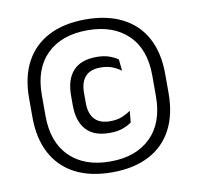

<svg xmlns="http://www.w3.org/2000/svg" viewBox="-75 -729 845 820"><g transform="rotate(-10 347.0 -319.5)"><path d="M347.5 12Q253.5 12 187.5 -22.2Q121.5 -56.5 86.8 -121.8Q52 -187 52 -279.5V-362Q52 -454 86.8 -518.5Q121.5 -583 187.5 -617Q253.5 -651 347.5 -651Q441 -651 507.2 -617Q573.5 -583 608 -518.5Q642.5 -454 642.5 -362V-279.5Q642.5 -187 608 -121.8Q573.5 -56.5 507.2 -22.2Q441 12 347.5 12ZM366 -155.5Q297.5 -155.5 264 -192.8Q230.5 -230 230.5 -299.5V-342Q230.5 -411 264.2 -448Q298 -485 366 -485Q398 -485 421.5 -476.5Q445 -468 458.5 -457.5L463.5 -408Q447 -420.5 425.8 -429Q404.5 -437.5 374.5 -437.5Q330 -437.5 308.5 -413.2Q287 -389 287 -343.5V-299.5Q287 -253.5 309.2 -229Q331.5 -204.5 376.5 -204.5Q406.5 -204.5 428 -213.2Q449.5 -222 466 -234L461.5 -184Q447 -173 423.2 -164.2Q399.5 -155.5 366 -155.5ZM347.5 -35Q459 -35 523 -97.8Q587 -160.5 587 -275.5V-366Q587 -480 523 -542Q459 -604 347.5 -604Q235.5 -604 171.8 -542Q108 -480 108 -366V-275.5Q108 -160.5 171.8 -97.8Q235.5 -35 347.5 -35Z"/></g></svg>

Font: Anek Kannada Medium
Style: Regular
Weight: 400
Version: Version 1.003